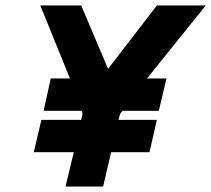

<svg xmlns="http://www.w3.org/2000/svg" viewBox="-20 -680 770 700"><path d="M249 -125H103L131 -243H276L281 -265L278 -276H139L165 -394H235L127 -660H276L374 -429L552 -660H730L516 -394H587L559 -276H427L418 -265L412 -243H552L525 -125H385L356 0H219Z"/></svg>

Font: Cairo
Style: Bold Italic
Weight: 700
Italic angle: -13°
Designer: Mohamed Gaber, Accademia di Belle Arti di Urbino and others
Foundry: Kief Type Foundry, Accademia di Belle Arti di Urbino and others
Version: Version 3.011